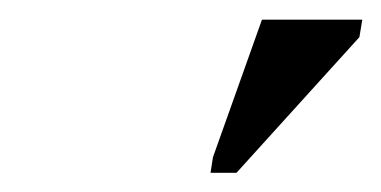

<svg xmlns="http://www.w3.org/2000/svg" viewBox="-20 -725 395 199"><path d="M198.2 -545.9 200.7 -562 251.5 -704.6H355.5L352.5 -686.5L225.1 -545.9Z"/></svg>

Font: Tinos
Style: Italic
Weight: 400
Italic angle: -16.333°
Designer: Steve Matteson
Foundry: Monotype Imaging Inc.
Version: Version 1.32